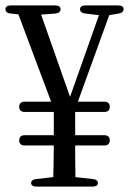

<svg xmlns="http://www.w3.org/2000/svg" viewBox="-27 -703 477 710"><path d="M12 -653 41 -650 162 -327H64C51 -327 44 -320 44 -308C44 -296 51 -289 64 -289H172V-203H64C51 -203 44 -196 44 -184C44 -172 51 -165 64 -165H172C172 -141 171 -118 171 -88C171 -76 170 -63 170 -48L107 -41C95 -40 88 -34 88 -26C88 -18 95 -13 108 -13H315C328 -13 335 -18 335 -26C335 -34 328 -40 316 -41L252 -48C251 -99 251 -132 251 -165H359C372 -165 379 -172 379 -184C379 -196 372 -203 359 -203H251V-289H359C372 -289 379 -296 379 -308C379 -320 372 -327 359 -327H261L377 -647L412 -653C424 -655 430 -661 430 -670C430 -678 423 -683 410 -683H289C276 -683 269 -678 269 -669C269 -660 276 -654 288 -653L339 -647L232 -345L125 -649L178 -653C190 -654 197 -660 197 -669C197 -678 190 -683 177 -683H13C0 -683 -7 -678 -7 -669C-7 -660 0 -654 12 -653Z"/></svg>

Font: 寒蝉锦书宋 CompactLight
Style: Bold
Weight: 400
Width: 4
Designer: 寒蝉锦书宋{Warren} 思源宋体{Ryoko NISHIZUKA 西塚涼子 (kana & ideographs); Frank Grießhammer (Latin, Greek & Cyrillic); Wenlong ZHANG 
Foundry: Adobe & ChillType
Version: Version 2.000;Glyphs 3.1.1 (3135)